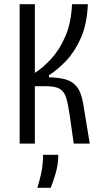

<svg xmlns="http://www.w3.org/2000/svg" viewBox="-20 -680 491 909"><path d="M73 0V-660H145V-335Q182 -358 221.5 -400.5Q261 -443 289 -507Q317 -571 321 -660H396Q392 -566 363 -500.5Q334 -435 293 -392Q252 -349 212 -324V-314Q256 -313 289 -304.5Q322 -296 343.5 -269.5Q365 -243 374 -188L405 0H329L311 -128Q303 -184 294 -215Q285 -246 263.5 -259Q242 -272 196 -272H145V0ZM157 209Q176 145 180 111.5Q184 78 184 53H256Q256 98 243.5 140.5Q231 183 220 209Z"/></svg>

Font: Bricolage Grotesque 10pt Condensed Light
Style: Regular
Weight: 300
Width: 3
Designer: Mathieu Triay
Foundry: Atelier Triay
Version: Version 1.000; ttfautohint (v1.8.4.7-5d5b);gftools[0.9.32]